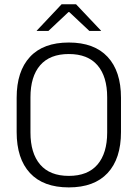

<svg xmlns="http://www.w3.org/2000/svg" viewBox="-20 -844 628 876"><path d="M294 11Q177.5 11 116.8 -54.5Q56 -120 56 -241.5V-398Q56 -519 116.8 -584.5Q177.5 -650 294 -650Q410 -650 471 -584.5Q532 -519 532 -398V-241.5Q532 -120 471 -54.5Q410 11 294 11ZM294 -41.5Q380.5 -41.5 424.8 -93.2Q469 -145 469 -239.5V-400Q469 -495 424.8 -546.2Q380.5 -597.5 294 -597.5Q207.5 -597.5 163.2 -546.2Q119 -495 119 -400V-239.5Q119 -145 163.2 -93.2Q207.5 -41.5 294 -41.5ZM147.5 -704 261 -824.5H327L441 -704V-703H387.5L296 -789H292.5L201 -703H147.5Z"/></svg>

Font: Anek Devanagari Medium Light
Style: Regular
Weight: 300
Version: Version 1.003